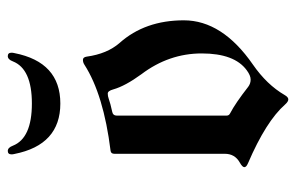

<svg xmlns="http://www.w3.org/2000/svg" viewBox="-155 -603 768 498"><g transform="rotate(-90 229.0 -354.0)"><path d="M44.4 0ZM77.6 -708Q77.6 -717.8 86.4 -717.8Q95.2 -717.8 100.1 -704.6Q119.6 -655.3 209.5 -655.3Q299.3 -655.3 318.8 -704.6Q323.7 -717.8 332.5 -717.8Q341.3 -717.8 341.3 -708Q341.3 -704.6 340.3 -700.7Q316.9 -581.5 209.5 -581.5Q102.1 -581.5 78.6 -700.7Q77.6 -704.6 77.6 -708ZM56.6 -116.2Q79.1 -128.9 79.1 -154.8V-441.4Q79.1 -450.2 86.9 -451.2Q232.4 -469.2 310.1 -519Q315.9 -522.9 322.8 -522.9Q329.6 -522.9 331.1 -513.2Q338.4 -460 366.7 -427.7Q425.3 -361.8 425.3 -261.2Q425.3 -161.6 310.5 -82Q258.3 -45.9 231.4 0.5Q226.1 9.8 220.2 9.8Q214.4 9.8 207 1.5Q163.6 -47.9 54.7 -94.7Q44.4 -99.1 44.4 -104.2Q44.4 -109.4 56.6 -116.2ZM178.2 -149.9Q178.2 -144 184.1 -141.1Q210.4 -127.4 252.9 -94.2Q261.2 -87.9 271.7 -87.9Q282.2 -87.9 295.9 -98.1Q339.4 -129.9 339.4 -214.8Q339.4 -299.8 285.6 -371.1Q254.9 -413.1 246.1 -444.3Q242.2 -458.5 235.4 -458.5Q228.5 -458.5 222.2 -456.1Q210 -451.7 187.5 -446.8Q178.2 -444.8 178.2 -435.5Z"/></g></svg>

Font: UnifrakturMaguntia
Style: Book
Weight: 400
Designer: j. 'mach' wust, Gerrit Ansmann, Georg Duffner, based on a font by Peter Wiegel, original typeface by Carl Albert Fahrenw
Version: Version 2017-03-19